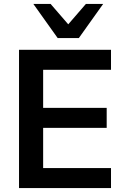

<svg xmlns="http://www.w3.org/2000/svg" viewBox="-20 -959 637 979"><path d="M77 0V-705H546V-603H200V-409H524V-307H200V-102H546V0ZM274 -765 150 -939H238L328 -835L418 -939H506L382 -765Z"/></svg>

Font: NunitoSans3
Style: Bold
Weight: 700
Designer: Vernon Adams
Foundry: Vernon Adams
Version: Version 3.101;gftools[0.9.27]